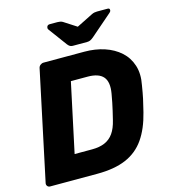

<svg xmlns="http://www.w3.org/2000/svg" viewBox="-129 -1007 975 1108"><g transform="rotate(-15 358.0 -452.5)"><path d="M32 0Q22 0 16 -7.5Q10 -15 12 -25L150 -675Q152 -686 161 -693Q170 -700 180 -700H424Q489 -700 543.5 -682Q598 -664 636.5 -629.5Q675 -595 691.5 -544Q708 -493 695 -427Q688 -383 681 -350Q674 -317 663 -274Q640 -181 597.5 -120Q555 -59 486 -29.5Q417 0 313 0ZM217 -144H322Q366 -144 397.5 -157.5Q429 -171 449.5 -200Q470 -229 481 -276Q488 -305 493.5 -328Q499 -351 503.5 -374Q508 -397 513 -425Q525 -493 498 -524.5Q471 -556 405 -556H305ZM369 -750Q360 -750 353 -753.5Q346 -757 338 -767L257 -877Q252 -883 254 -891Q257 -905 272 -905H318Q327 -905 334.5 -903.5Q342 -902 349 -898L425 -849L523 -898Q531 -902 539 -903.5Q547 -905 555 -905H618Q632 -905 630 -891Q629 -884 621 -878L493 -767Q481 -757 472.5 -753.5Q464 -750 454 -750Z"/></g></svg>

Font: Rubik
Style: Bold Italic
Weight: 700
Italic angle: -12°
Designer: Hubert and Fischer
Foundry: Hubert and Fischer
Version: Version 2.300;gftools[0.9.30]